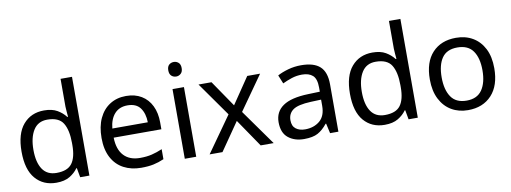

<svg xmlns="http://www.w3.org/2000/svg" viewBox="-62 -1103 3870 1455"><g transform="rotate(-10 1873.5 -375.0)"><path d="M275 10Q175 10 115 -59.5Q55 -129 55 -267Q55 -405 115.5 -475.5Q176 -546 276 -546Q338 -546 377.5 -523Q417 -500 442 -467H448Q447 -480 444.5 -505.5Q442 -531 442 -546V-760H530V0H459L446 -72H442Q418 -38 378 -14Q338 10 275 10ZM289 -63Q374 -63 408.5 -109.5Q443 -156 443 -250V-266Q443 -366 410 -419.5Q377 -473 288 -473Q217 -473 181.5 -416.5Q146 -360 146 -265Q146 -169 181.5 -116Q217 -63 289 -63Z M907 -546Q976 -546 1025.5 -516Q1075 -486 1101.5 -431.5Q1128 -377 1128 -304V-251H761Q763 -160 807.5 -112.5Q852 -65 932 -65Q983 -65 1022.5 -74.5Q1062 -84 1104 -102V-25Q1063 -7 1023 1.5Q983 10 928 10Q852 10 793.5 -21Q735 -52 702.5 -113.5Q670 -175 670 -264Q670 -352 699.5 -415Q729 -478 782.5 -512Q836 -546 907 -546ZM906 -474Q843 -474 806.5 -433.5Q770 -393 763 -321H1036Q1035 -389 1004 -431.5Q973 -474 906 -474Z M1309 -737Q1329 -737 1344.5 -723.5Q1360 -710 1360 -681Q1360 -653 1344.5 -639Q1329 -625 1309 -625Q1287 -625 1272 -639Q1257 -653 1257 -681Q1257 -710 1272 -723.5Q1287 -737 1309 -737ZM1352 -536V0H1264V-536Z M1649 -274 1464 -536H1564L1702 -334L1839 -536H1938L1753 -274L1948 0H1848L1702 -214L1554 0H1455Z M2254 -545Q2352 -545 2399 -502Q2446 -459 2446 -365V0H2382L2365 -76H2361Q2326 -32 2287.5 -11Q2249 10 2181 10Q2108 10 2060 -28.5Q2012 -67 2012 -149Q2012 -229 2075 -272.5Q2138 -316 2269 -320L2360 -323V-355Q2360 -422 2331 -448Q2302 -474 2249 -474Q2207 -474 2169 -461.5Q2131 -449 2098 -433L2071 -499Q2106 -518 2154 -531.5Q2202 -545 2254 -545ZM2280 -259Q2180 -255 2141.5 -227Q2103 -199 2103 -148Q2103 -103 2130.5 -82Q2158 -61 2201 -61Q2269 -61 2314 -98.5Q2359 -136 2359 -214V-262Z M2802 10Q2702 10 2642 -59.5Q2582 -129 2582 -267Q2582 -405 2642.5 -475.5Q2703 -546 2803 -546Q2865 -546 2904.5 -523Q2944 -500 2969 -467H2975Q2974 -480 2971.5 -505.5Q2969 -531 2969 -546V-760H3057V0H2986L2973 -72H2969Q2945 -38 2905 -14Q2865 10 2802 10ZM2816 -63Q2901 -63 2935.5 -109.5Q2970 -156 2970 -250V-266Q2970 -366 2937 -419.5Q2904 -473 2815 -473Q2744 -473 2708.5 -416.5Q2673 -360 2673 -265Q2673 -169 2708.5 -116Q2744 -63 2816 -63Z M3693 -269Q3693 -136 3625.5 -63Q3558 10 3443 10Q3372 10 3316.5 -22.5Q3261 -55 3229 -117.5Q3197 -180 3197 -269Q3197 -402 3264 -474Q3331 -546 3446 -546Q3519 -546 3574.5 -513.5Q3630 -481 3661.5 -419.5Q3693 -358 3693 -269ZM3288 -269Q3288 -174 3325.5 -118.5Q3363 -63 3445 -63Q3526 -63 3564 -118.5Q3602 -174 3602 -269Q3602 -364 3564 -418Q3526 -472 3444 -472Q3362 -472 3325 -418Q3288 -364 3288 -269Z"/></g></svg>

Font: Noto Sans Kharoshthi
Style: Regular
Weight: 400
Designer: Monotype Design Team
Foundry: Monotype Imaging Inc.
Version: Version 2.004; ttfautohint (v1.8.4.7-5d5b)